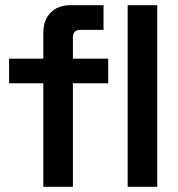

<svg xmlns="http://www.w3.org/2000/svg" viewBox="-20 -720 687 740"><path d="M147 0V-399H15V-494H147V-594Q147 -643 175.5 -671.5Q204 -700 251 -700H379V-605H289Q261 -605 261 -575V-494H397V-399H261V0ZM472 0V-700H586V0Z"/></svg>

Font: Space Grotesk Frontify SemiBold
Style: Regular
Weight: 600
Designer: Florian Karsten
Version: Version 2.000